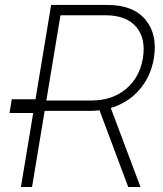

<svg xmlns="http://www.w3.org/2000/svg" viewBox="-20 -747 652 767"><path d="M63.6 0 112.6 -295.5H18.1L27 -350.5H121.8L184.3 -727.3H408.4Q512.1 -727.3 561.1 -668.3Q610.1 -609.4 594.8 -514.6Q582.4 -441.1 537.1 -388.7Q491.8 -336.3 422.6 -315.7L541.2 0H492.2L377.5 -306.5Q358.7 -304 338.8 -304H158.4L108 0ZM165.1 -345.5H344.5Q428.3 -345.5 483.1 -391.5Q538 -437.5 550.8 -514.6Q563.6 -593 524 -639.6Q484.4 -686.1 400.2 -686.1H221.6Z"/></svg>

Font: Inter Extra Light  BETA
Style: Italic
Weight: 200
Italic angle: 9.39999°
Designer: Rasmus Andersson
Foundry: rsms
Version: Version 3.011;git-f93a4a705